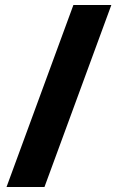

<svg xmlns="http://www.w3.org/2000/svg" viewBox="-20 -739 466 764"><path d="M423 -719H272L6 5H157Z"/></svg>

Font: Noto Sans Arabic ExtBd
Style: Regular
Weight: 800
Designer: Monotype Design Team, Nadine Chahine, Nizar Qandah and Khaled Hosny
Foundry: Monotype Imaging Inc.
Version: Version 2.012